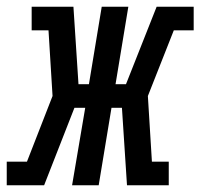

<svg xmlns="http://www.w3.org/2000/svg" viewBox="-60 -550 595 570"><path d="M-40 0V-70H20L96 -265L84 -460H34V-530H158L173 -300H204L242 -530H321L283 -300H314L405 -530H515V-460H456L379 -265L391 -70H441V0H317L302 -230H271L233 0H154L193 -230H161L71 0Z"/></svg>

Font: Iosevka Slab
Style: Italic
Weight: 400
Italic angle: -9°
Monospace: yes
Designer: Belleve Invis
Foundry: Belleve Invis
Version: Version 11.1.0; ttfautohint (v1.8.3)